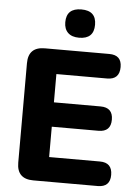

<svg xmlns="http://www.w3.org/2000/svg" viewBox="-61 -974 731 1021"><g transform="rotate(5 304.5 -464.0)"><path d="M156 0Q68 0 68 -87V-618Q68 -705 156 -705H500Q566 -705 566 -641Q566 -574 500 -574H229V-423H478Q544 -423 544 -358Q544 -293 478 -293H229V-131H500Q566 -131 566 -65Q566 0 500 0ZM332 -777Q293 -777 272.5 -797Q252 -817 252 -853Q252 -928 332 -928Q411 -928 411 -853Q411 -777 332 -777Z"/></g></svg>

Font: Chiron GoRound TC EB
Style: Regular
Weight: 700
Designer: Ryoko NISHIZUKA 西塚涼子 (kana, bopomofo & ideographs); Paul D. Hunt (Latin, Greek & Cyrillic); Sandoll Communications 산돌커뮤니
Foundry: Adobe
Version: Version 1.000;hotconv 1.1.1;makeotfexe 2.6.0